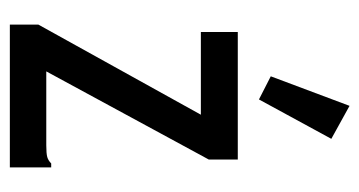

<svg xmlns="http://www.w3.org/2000/svg" viewBox="-190 -540 730 390"><g transform="rotate(90 175.0 -345.0)"><path d="M30 -58 213 -388H45V-463H304V-404L125 -74H275Q292 -74 299 -76Q306 -78 312 -84H320V0H30ZM182 -506 135 -530 195 -690 262 -653Z"/></g></svg>

Font: Inconsolata ExtraCondensed SemiBold
Style: Regular
Weight: 600
Width: 2
Monospace: yes
Designer: Raph Levien, Cyreal, Brenton Simpson
Foundry: Raph Levien, Cyreal, Google
Version: Version 3.001; ttfautohint (v1.8.2.53-6de2)